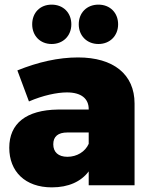

<svg xmlns="http://www.w3.org/2000/svg" viewBox="-20 -800 647 829"><path d="M203 -610C253 -610 288 -646 288 -695C288 -745 253 -780 203 -780C153 -780 119 -745 119 -695C119 -646 153 -610 203 -610ZM405 -610C455 -610 490 -646 490 -695C490 -745 455 -780 405 -780C355 -780 320 -745 320 -695C320 -646 355 -610 405 -610ZM317 -552C232 -552 144 -532 55 -496L105 -362C165 -388 226 -401 269 -401C331 -401 363 -374 363 -329V-327H230C93 -325 20 -267 20 -162C20 -60 88 9 204 9C276 9 330 -16 363 -60V0H561V-353C561 -479 470 -552 317 -552ZM271 -123C232 -123 210 -143 210 -177C210 -211 231 -228 271 -228H363V-179C348 -145 312 -123 271 -123Z"/></svg>

Font: Montserrat ExtraBold
Style: Regular
Weight: 800
Designer: Julieta Ulanovsky
Foundry: Julieta Ulanovsky
Version: Version 4.000